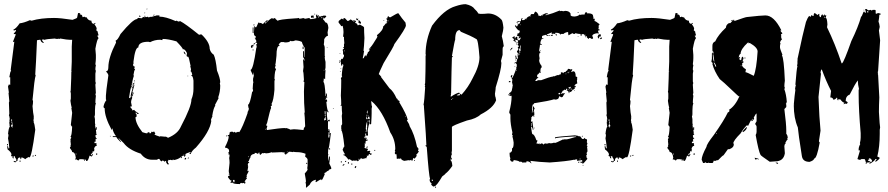

<svg xmlns="http://www.w3.org/2000/svg" viewBox="-20 -773 4280 925"><path d="M356 -710H362.3Q366.7 -709.5 366.7 -705.6Q364.3 -705.6 364.3 -703.6Q377.4 -703.6 377.4 -690.4Q382.3 -690.4 385.7 -692.9L394.5 -688.5Q394.5 -690.4 396.5 -690.4Q404.8 -673.3 420.4 -673.3Q420.4 -658.2 433.1 -658.2Q433.6 -662.6 437.5 -662.6H439.5V-658.2H435.1V-656.2Q445.8 -640.6 445.8 -636.7L443.8 -626Q447.3 -626 452.6 -617.7H450.2Q454.6 -606.9 454.6 -602.5Q450.2 -600.6 448.2 -600.6Q454.6 -592.3 454.6 -587.4Q448.2 -587.4 439.5 -538.1L441.9 -508.3V-493.2Q441.9 -481.4 439.5 -463.4L441.9 -459Q439.5 -447.3 439.5 -439.5Q439.5 -433.1 441.9 -433.1L439.5 -418V-381.8Q439.5 -377 441.9 -373Q439.5 -369.1 439.5 -364.3Q439.5 -360.8 441.9 -324.2L439.5 -319.8Q439.5 -318.8 441.9 -311Q439.5 -289.6 439.5 -278.8L441.9 -274.4Q437.5 -265.1 437.5 -240.2V-223.1Q437.5 -215.8 435.1 -212.4L437.5 -199.2V-180.2L439.5 -169.4H437.5Q439.5 -166.5 439.5 -154.3H441.9V-160.6H445.8V-147.9H441.9L443.8 -132.8Q441.9 -132.8 441.9 -130.9Q445.8 -129.9 445.8 -126.5V-124Q442.4 -124 439.5 -120.1Q440.9 -106.9 445.8 -106.9V-102.5L441.9 -105Q441.9 -102.5 439.5 -98.6Q441.9 -94.2 441.9 -91.8Q437.5 -89.8 435.1 -89.8V-83.5H443.8L445.8 -79.1H443.8L445.8 -74.7V-70.3Q436.5 -70.3 433.1 -55.7L435.1 -51.3Q433.1 -47.4 433.1 -42.5L428.7 -44.9H426.8Q426.8 -31.7 418 -31.7V-25.4H422.4V-29.8H428.7Q423.3 -19 420.4 -19L411.6 -23.4Q404.3 2.4 398.9 2.4H394.5V-3.9H390.1Q390.1 2.4 385.7 2.4V0.5L388.2 -3.9L377.4 -5.9H364.3Q361.3 -5.9 357.9 0.5Q349.1 -2.9 349.1 -5.9L345.2 -3.9H342.8Q342.8 -8.8 345.2 -12.7Q342.3 -40.5 327.6 -40.5Q327.6 -47.4 316.9 -59.6V-62Q317.9 -66.4 321.3 -66.4Q321.3 -68.4 319.3 -68.4L321.3 -77.1L319.3 -96.2H321.3L319.3 -100.6V-102.5L323.7 -109.4L319.3 -115.7Q325.7 -115.7 327.6 -163.1Q324.7 -163.1 321.3 -171.4L327.6 -229.5Q323.7 -250 323.7 -252.9H325.7Q322.3 -264.6 319.3 -287.6L321.3 -298.3V-321.8Q321.3 -326.7 319.3 -330.6Q321.3 -334.5 321.3 -351.6Q323.7 -402.3 323.7 -426.8H325.7Q325.7 -428.7 323.7 -428.7Q325.7 -460.9 325.7 -476.1V-548.8Q325.7 -559.6 327.6 -581.1H319.3Q304.2 -581.1 270 -587.4L266.1 -585.4H263.7Q261.7 -585.4 261.7 -587.4L257.3 -585.4H255.4Q248 -585.4 244.6 -587.4Q202.6 -585 194.8 -581.1Q190.9 -583 186 -583L182.1 -581.1Q182.1 -577.6 190.4 -568.4V-565.9H188.5Q175.3 -571.3 175.3 -581.1H168.9L158.2 -579.1Q153.3 -460.4 149.9 -416V-414.1L151.9 -409.7Q146 -393.6 136.7 -292Q139.2 -287.6 139.2 -285.2Q139.2 -273.4 136.7 -261.7Q139.2 -227.1 143.1 -210H141.1L143.1 -206.1Q143.1 -204.1 141.1 -192.9Q143.1 -189 143.1 -186.5H141.1Q147 -175.8 149.9 -147.9Q132.3 -14.6 121.6 -14.6L117.7 -16.6Q102.5 -8.8 102.5 -5.9Q90.3 -14.6 83 -14.6Q83 -5.9 78.6 -5.9Q78.6 -10.7 76.7 -14.6Q64 -14.6 64 2.4H61.5Q57.1 2.4 57.1 -2Q57.1 -3.9 59.6 -3.9Q50.8 -15.6 50.8 -21H46.4Q46.4 -16.6 44.4 -16.6L46.4 -12.7V-10.3H44.4Q40 -10.3 40 -14.6L42.5 -19Q33.7 -19 33.7 -23.4V-25.4Q33.7 -27.3 35.6 -27.3Q35.6 -39.1 16.6 -53.2L14.2 -68.4H18.6L21 -57.6L24.9 -59.6Q22.5 -87.9 18.6 -106.9Q21 -118.7 21 -124Q21 -126.5 18.6 -126.5Q21.5 -156.7 27.3 -163.1L24.9 -173.8H27.3L24.9 -177.7V-186.5Q24.9 -188.5 27.3 -188.5Q24.9 -192.9 24.9 -195.3Q24.9 -197.3 27.3 -197.3Q24.9 -216.8 22.9 -216.8Q24.9 -224.1 24.9 -225.1Q22.9 -266.6 22.9 -278.8Q22.9 -281.2 24.9 -285.2L21 -326.2H22.9Q18.6 -351.6 18.6 -356L22.9 -366.7L27.3 -364.3H29.3V-400.9H24.9Q29.3 -431.2 33.7 -431.2Q31.7 -435.1 31.7 -437.5L48.8 -570.3V-572.3L44.4 -570.3Q44.4 -572.3 42.5 -572.3L55.2 -604.5V-608.9H46.4V-611.3L57.1 -624V-628.4L46.4 -626L44.4 -630.4Q57.1 -634.8 74.7 -660.6Q94.2 -662.6 124 -675.8L132.3 -673.3Q176.8 -686.5 240.2 -686.5Q271 -686.5 327.6 -677.7H330.1Q351.6 -685.1 351.6 -688.5ZM33.7 -197.3V-190.9H38.1V-197.3ZM35.6 -188.5V-182.1Q38.1 -178.7 38.1 -173.8Q33.7 -172.9 33.7 -169.4V-163.1Q38.1 -163.1 38.1 -158.7H40V-163.1Q38.1 -163.1 38.1 -165H42.5Q40 -168 38.1 -188.5ZM14.2 -79.1H18.6V-72.8H14.2ZM345.2 -34.2V-27.3H347.2V-34.2ZM445.8 -34.2H448.2V-27.3H445.8Q441.9 -27.3 441.9 -31.7ZM151.9 -27.3 153.8 -23.4 149.9 -21 147.5 -25.4ZM136.7 -23.4H143.1Q143.1 -19 139.2 -19H136.7ZM74.7 0.5H78.6V6.8H74.7ZM46.4 2.4H48.8Q52.7 4.9 55.2 4.9Q55.2 2.4 57.1 2.4L59.6 6.8Q55.2 8.8 53.2 8.8Q48.8 6.8 46.4 6.8Z M689.5 -731.9V-728H685.5Q686 -731.9 689.5 -731.9ZM675.8 -712.4H679.7Q679.7 -708.5 675.8 -708.5ZM722.7 -702.6H724.6Q724.6 -699.7 718.8 -696.8V-698.7Q719.2 -702.6 722.7 -702.6ZM654.3 -698.7 656.2 -694.8V-690.9Q652.3 -692.9 650.4 -692.9V-694.8Q650.9 -698.7 654.3 -698.7ZM732.4 -698.7H748V-692.9Q777.8 -692.9 826.2 -671.4L830.1 -673.3H832L837.9 -669.4H839.8Q844.2 -669.4 847.7 -671.4Q873 -658.7 939.5 -605L943.4 -606.9H951.2Q990.2 -569.3 990.2 -538.6Q993.7 -520 1009.8 -509.3Q1019.5 -488.8 1025.4 -433.1Q1041 -395.5 1041 -376.5L1039.1 -372.6L1041 -360.8Q1041 -330.1 1031.2 -304.2L1033.2 -300.3L1015.6 -267.1L1017.6 -263.2Q1009.3 -257.3 1002 -212.4Q1003.9 -212.4 1003.9 -210.4Q1001 -210.4 996.1 -194.8L998 -190.9Q992.2 -139.6 923.8 -62Q903.8 -46.9 898.4 -30.8H896.5Q892.6 -30.8 892.6 -34.7Q896.5 -36.6 898.4 -36.6L896.5 -40.5Q876.5 -34.7 871.1 -28.8Q875 -28.8 875 -26.9Q871.1 -18.1 867.2 -17.1V-22.9H861.3Q856.4 -19 853.5 -19L857.4 -13.2L853.5 -11.2H851.6L853.5 -15.1H849.6Q838.4 -5.4 816.4 -1.5Q816.4 -5.4 812.5 -5.4V-1.5H808.6Q804.2 -1.5 800.8 -3.4Q797.4 -1.5 793 -1.5Q793 -3.4 791 -3.4Q789.1 5.4 789.1 12.2Q793 12.7 793 16.1Q793 20 789.1 20Q779.3 12.2 779.3 2.4H777.3Q772.5 6.3 771.5 6.3Q771.5 3.4 765.6 0.5H763.7Q759.8 1 759.8 4.4Q753.4 4.4 748 -7.3H742.2L736.3 -3.4H712.9Q679.2 -3.4 658.2 -32.7Q600.1 -51.3 576.2 -83.5Q575.2 -83.5 552.7 -106.9H550.8L562.5 -91.3V-89.4H560.5Q541 -108.4 541 -112.8H523.4V-116.7H539.1Q525.9 -133.8 521.5 -153.8H519.5V-147.9H517.6Q484.4 -209 484.4 -249.5V-251.5Q481 -251.5 478.5 -257.3Q481 -275.9 492.2 -290.5L490.2 -294.4V-312Q490.2 -327.6 502 -409.7Q502 -417 490.2 -429.2Q502 -429.2 502 -448.7Q502 -495.1 539.1 -567.9L537.1 -577.6Q546.4 -579.1 560.5 -608.9Q620.6 -681.2 640.6 -681.2Q640.6 -684.1 646.5 -687Q657.2 -685.1 664.1 -685.1Q664.1 -688 669.9 -690.9H673.8L677.7 -689V-690.9Q675.8 -694.8 675.8 -696.8H679.7V-690.9H687.5Q689.5 -690.9 689.5 -692.9Q695.3 -690.9 695.3 -689Q703.1 -690.4 703.1 -692.9Q705.1 -692.9 705.1 -690.9Q717.8 -692.9 726.6 -696.8H732.4ZM763.7 -585.4Q763.7 -583.5 761.7 -579.6L752 -581.5Q725.1 -581.5 703.1 -569.8Q696.3 -571.8 695.3 -571.8Q646.5 -571.8 646.5 -544.4Q631.3 -544.4 623 -476.1V-464.4H621.1V-462.4Q621.1 -452.6 628.9 -452.6V-450.7L627 -440.9Q630.9 -440.4 630.9 -437Q626.5 -437 623 -411.6L625 -407.7Q621.1 -397.9 617.2 -378.4V-372.6H615.2V-368.7L617.2 -364.7H613.3V-358.9L617.2 -360.8H619.1V-356.9Q611.3 -356.9 611.3 -351.1Q607.4 -342.3 601.6 -302.2L605.5 -300.3H607.4Q607.4 -307.1 617.2 -310.1V-308.1Q617.2 -306.2 615.2 -306.2L617.2 -302.2Q611.3 -289.1 611.3 -280.8Q615.2 -263.2 615.2 -261.2Q611.8 -259.3 607.4 -259.3V-257.3L617.2 -245.6Q615.2 -241.7 615.2 -239.7L621.1 -243.7L625 -241.7Q625 -243.7 627 -243.7Q627 -239.7 648.4 -226.1V-224.1H642.6Q638.7 -224.1 638.7 -230H632.8V-228Q638.7 -221.7 638.7 -218.3Q636.7 -214.4 636.7 -212.4Q638.7 -212.4 638.7 -210.4Q634.8 -208.5 632.8 -208.5Q632.8 -177.7 666 -136.2Q682.6 -130.4 689.5 -130.4Q689.5 -136.2 699.2 -136.2Q701.2 -132.3 701.2 -130.4Q709 -130.4 709 -138.2H710.9Q712.9 -138.2 712.9 -136.2L716.8 -138.2H724.6Q724.6 -134.8 728.5 -128.4Q724.6 -127.9 724.6 -124.5Q731 -120.6 750 -114.7Q752 -114.7 752 -116.7L771.5 -114.7H779.3Q789.1 -110.4 789.1 -108.9Q836.9 -128.4 851.6 -163.6Q902.3 -259.3 902.3 -294.4Q912.1 -317.4 912.1 -345.2V-384.3Q909.7 -407.7 902.3 -407.7V-411.6H906.2Q903.3 -429.2 898.4 -429.2L900.4 -439Q900.4 -440.9 896.5 -454.6H898.4Q889.6 -499.5 886.7 -499.5Q878.9 -499.5 878.9 -505.4L880.9 -517.1Q872.6 -534.2 863.3 -536.6Q863.3 -534.7 861.3 -534.7Q861.3 -541.5 830.1 -573.7Q789.1 -585.4 763.7 -585.4ZM865.2 -524.9Q870.1 -523.9 875 -511.2H873Q865.2 -514.6 865.2 -524.9ZM882.8 -407.7H886.7V-405.8H882.8ZM627 -386.2Q630.9 -385.7 630.9 -382.3L627 -380.4ZM627 -374.5H628.9Q628.9 -370.6 625 -370.6L627 -360.8L617.2 -327.6H623V-321.8Q623 -317.9 619.1 -317.9V-319.8L621.1 -323.7H617.2V-319.8L621.1 -314Q621.1 -310.1 617.2 -310.1V-314H615.2Q615.2 -308.1 609.4 -308.1V-310.1Q609.4 -317.4 619.1 -349.1L615.2 -347.2L613.3 -351.1Q623 -351.1 623 -362.8V-368.7L619.1 -366.7H617.2Q617.2 -369.6 627 -374.5ZM509.8 -118.7H511.7V-114.7H509.8ZM865.2 -28.8V-24.9H867.2V-28.8ZM888.7 -15.1V-9.3H884.8V-11.2Q885.3 -15.1 888.7 -15.1ZM875 -13.2 877 -9.3Q877 -6.3 871.1 -3.4L869.1 -7.3Q869.1 -10.3 875 -13.2ZM783.2 4.4V6.3H787.1V4.4Z M1442.4 -536.6H1438V-548.3H1442.4ZM1532.2 -684.6V-690.4H1528.3Q1528.3 -684.6 1532.2 -684.6ZM1442.4 -146.5Q1442.4 -155.8 1450.2 -164.1Q1448.2 -218.8 1446.3 -228.5L1448.2 -232.4Q1444.3 -271 1444.3 -332.5Q1444.3 -342.3 1446.3 -377.4L1442.4 -379.4L1444.3 -389.2Q1442.4 -427.2 1439.9 -430.2L1442.4 -450.2L1439.9 -486.3H1444.3V-480.5H1446.3V-488.3L1439.9 -498.5V-526.4H1444.3V-498.5H1446.3L1448.2 -542.5Q1436.5 -558.6 1434.1 -572.3Q1432.1 -572.3 1432.1 -570.3Q1432.1 -575.2 1404.3 -578.6Q1404.3 -578.1 1392.1 -574.7H1382.3L1377.9 -576.7Q1377.9 -568.4 1350.1 -568.4V-570.3H1334Q1325.7 -565.4 1322.3 -556.6H1326.2V-552.2Q1312 -552.2 1312 -504.4Q1308.1 -462.4 1306.2 -462.4Q1308.1 -458.5 1308.1 -456.5Q1306.2 -450.2 1304.2 -450.2L1310.1 -436.5Q1304.2 -436.5 1302.2 -395.5Q1302.2 -391.6 1304.2 -391.6L1302.2 -381.3V-340.3Q1297.9 -288.6 1288.1 -272.5Q1290 -268.6 1290 -264.2Q1287.1 -264.2 1284.2 -260.3Q1286.1 -256.3 1286.1 -252.4Q1282.2 -248 1266.1 -178.2Q1264.2 -178.2 1262.2 -168.5Q1266.1 -166.5 1268.1 -166.5L1264.2 -152.3Q1266.1 -148.4 1266.1 -146.5Q1328.6 -156.2 1354 -156.2Q1356 -156.2 1356 -154.3L1359.9 -156.2Q1377.9 -150.4 1377.9 -148.4L1396 -150.4Q1405.8 -150.4 1442.4 -146.5ZM1197.3 -548.3V-552.2H1194.8V-548.3ZM1542 -432.6V-436.5H1540V-432.6ZM1548.3 -292.5V-296.4H1546.4V-292.5ZM1548.3 -224.1V-234.4Q1548.3 -238.3 1544.4 -238.3V-224.1ZM1548.3 -212.4V-222.2Q1544.4 -221.7 1544.4 -218.3Q1546.4 -214.4 1546.4 -212.4ZM1542 -192.4 1550.3 -196.3Q1548.3 -204.1 1548.3 -210.4H1546.4Q1546.4 -205.1 1542 -200.2ZM1260.3 -148.4V-152.3H1258.3V-148.4ZM1564 -142.1V-146.5H1562V-142.1ZM1566.4 -110.4Q1566.4 -116.2 1568.4 -124H1564V-136.2H1562V-110.4ZM1366.2 -40V-42H1362.3V-40ZM1178.2 -16.1V-20H1175.8V-16.1ZM1107.9 106 1109.9 102.1V93.8H1102.1Q1103.5 106 1107.9 106ZM1178.2 53.7 1177.7 53.2 1179.7 49.3ZM1492.2 -686.5 1488.3 -688.5Q1484.4 -688.5 1480 -686.5Q1478 -689 1478 -696.8L1490.2 -698.7ZM1205.1 -650.4H1201.2Q1201.2 -656.7 1205.1 -656.7ZM1201.2 -614.3H1197.3V-640.6H1201.2ZM1205.1 -558.6H1201.2Q1201.2 -563.5 1207 -566.4L1209 -562.5Q1205.1 -562.5 1205.1 -558.6ZM1192.9 -542.5Q1189 -542.5 1189 -546.4V-550.3Q1189 -553.7 1194.8 -556.6H1201.2Q1201.2 -545.9 1192.9 -542.5ZM1558.1 -542.5H1554.2V-544.4H1558.1ZM1201.2 -530.3H1197.3V-534.7H1201.2ZM1588.4 -250.5H1584V-252.4H1588.4ZM1071.8 -116.2H1069.8V-120.1H1076.2Q1076.2 -116.2 1071.8 -116.2ZM1570.3 -52.2H1566.4V-60.1Q1570.3 -59.6 1570.3 -56.2ZM1460 16.6Q1454.1 16.6 1454.1 12.7L1458 10.7L1460 14.6ZM1498 -702.6Q1494.1 -702.6 1494.1 -706.5H1498ZM1456.1 130.9H1454.1V116.7L1452.1 105L1454.1 101.1Q1454.1 95.2 1448.2 63Q1461.9 48.3 1461.9 43Q1461.9 38.6 1460 38.6L1461.9 24.9V-3.4Q1461.9 -10.3 1450.2 -18.1L1452.1 -32.2Q1432.1 -40 1412.1 -40Q1397.5 -40 1394 -42Q1392.1 -42 1392.1 -40Q1382.3 -42 1372.1 -42Q1363.8 -32.2 1359.9 -32.2Q1359.9 -28.3 1356 -28.3L1350.1 -32.2L1352.1 -36.1V-38.1L1335.9 -40Q1299.3 -38.1 1290 -38.1V-40Q1275.4 -34.2 1262.2 -34.2L1253.9 -36.1L1250 -34.2L1246.1 -36.1Q1243.2 -36.1 1233.9 -26.4L1228 -34.2H1231.9V-38.1L1228 -36.1Q1228 -38.1 1226.1 -38.1Q1226.1 -32.2 1220.2 -32.2L1213.9 -36.1H1206.1L1208 -32.2Q1186 -29.8 1186 -12.2Q1183.1 -12.2 1178.2 3.9H1175.8V7.8H1180.2V11.7Q1173.8 11.7 1173.8 22Q1175.8 25.9 1175.8 27.8H1173.8Q1173.8 29.8 1175.8 29.8Q1171.9 49.3 1171.9 51.8Q1174.8 49.8 1178.2 49.8L1176.3 52.2L1177.7 53.2L1168 71.8Q1169.9 75.7 1169.9 77.6Q1166 78.1 1166 82Q1169.9 82.5 1169.9 85.9L1160.2 97.7Q1162.1 97.7 1162.1 99.6Q1158.2 100.6 1158.2 104H1162.1V107.9Q1162.1 111.8 1156.2 111.8V107.9L1146 109.9Q1144 109.9 1144 107.9Q1136.2 108.9 1136.2 113.8Q1101.1 113.8 1100.1 106L1096.2 107.9Q1089.8 107.9 1089.8 104Q1092.8 104 1096.2 97.7Q1088.9 97.7 1078.1 80.1Q1078.1 73.7 1085.9 73.7V67.9H1082V64H1085.9Q1082 61 1082 50.8Q1085.9 15.6 1085.9 11.7Q1085.9 0 1084 -12.2Q1085.9 -15.6 1085.9 -28.3Q1080.1 -28.3 1080.1 -30.3L1082 -34.2Q1080.1 -38.1 1080.1 -40Q1084 -40 1084 -44.4Q1084 -59.6 1064 -62V-64.5Q1082 -99.1 1082 -116.2Q1078.1 -116.2 1078.1 -122.1Q1085.9 -122.1 1085.9 -128.4V-134.3L1091.8 -138.2H1101.1L1106.9 -134.3Q1107.4 -138.2 1110.8 -138.2Q1111.3 -134.3 1114.7 -134.3Q1118.7 -134.3 1127 -138.2Q1130.9 -136.2 1132.8 -136.2Q1148.4 -158.7 1172.9 -228.5V-234.4Q1175.3 -234.4 1179.2 -248.5Q1176.8 -251.5 1174.8 -268.6Q1183.6 -268.6 1194.8 -330.6Q1199.2 -330.6 1199.2 -340.3L1197.3 -344.2Q1198.7 -377.4 1201.2 -377.4L1199.2 -381.3V-393.6Q1199.2 -395.5 1203.1 -409.2V-426.3L1199.2 -409.2Q1187 -434.6 1187 -436.5Q1199.7 -436.5 1214.8 -542.5Q1216.8 -542.5 1216.8 -554.7H1212.9Q1212.9 -558.1 1219.2 -562.5Q1216.8 -566.4 1216.8 -568.4Q1211.9 -564.5 1209 -564.5L1214.8 -572.3V-576.7L1207 -590.3L1210.9 -592.3V-588.4H1212.9V-590.3Q1210.9 -594.7 1210.9 -596.7Q1212.9 -596.7 1212.9 -598.6Q1203.1 -598.6 1203.1 -614.3L1205.1 -640.6Q1203.1 -644.5 1203.1 -646.5H1205.1L1212.9 -640.6Q1214.8 -640.6 1225.1 -664.6Q1231 -664.6 1231 -660.6L1234.9 -662.6H1236.8L1247.1 -656.7Q1247.1 -659.2 1267.1 -676.8H1269V-674.3Q1263.7 -664.6 1256.8 -664.6V-658.7Q1280.3 -681.2 1287.1 -684.6H1293Q1294.9 -684.6 1294.9 -682.6L1305.2 -686.5Q1305.2 -681.6 1318.8 -672.4Q1318.8 -679.2 1402.3 -684.6Q1411.1 -684.6 1419.9 -686.5L1422.4 -682.6Q1439.9 -684.6 1439.9 -686.5L1450.2 -682.6L1470.2 -686.5Q1470.2 -685.1 1476.1 -680.7Q1498.5 -682.6 1504.4 -686.5L1502 -696.8Q1504.4 -700.7 1504.4 -702.6H1508.3Q1508.3 -694.3 1514.2 -694.3L1512.2 -698.7L1516.1 -700.7V-694.3L1512.2 -688.5H1516.1Q1516.1 -694.3 1520 -694.3L1524.4 -692.4Q1524.9 -696.8 1528.3 -696.8V-694.3L1542 -698.7V-696.8L1546.4 -698.7Q1547.4 -698.7 1552.2 -694.3Q1552.2 -691.4 1544.4 -686.5V-684.6H1540V-688.5L1536.1 -686.5L1538.1 -682.6L1536.1 -678.7Q1539.6 -678.7 1548.3 -664.6Q1560.1 -664.6 1562 -638.7L1558.1 -616.7L1560.1 -600.6Q1551.3 -600.6 1542 -584.5Q1542 -569.3 1540 -558.6Q1544.4 -550.8 1544.4 -542.5V-504.4Q1544.4 -502.4 1546.4 -502.4L1544.4 -498.5Q1544.4 -488.3 1548.3 -474.6V-448.2L1546.4 -436.5Q1546.4 -434.6 1548.3 -434.6Q1546.4 -413.1 1546.4 -391.6Q1541 -395.5 1540 -395.5Q1540 -388.2 1538.1 -377.4Q1544.9 -377.4 1548.3 -310.5H1550.3V-322.3H1554.2Q1556.2 -304.7 1556.2 -300.3H1552.2V-308.6H1550.3V-294.4Q1556.2 -294.4 1556.2 -284.2L1552.2 -282.2Q1556.2 -234.4 1564 -234.4V-232.4H1560.1Q1556.2 -232.4 1556.2 -238.3H1554.2Q1554.2 -214.4 1558.1 -190.4H1560.1Q1560.1 -196.3 1568.4 -196.3V-188.5H1566.4L1562 -190.4Q1560.1 -186.5 1560.1 -184.1V-150.4L1564 -148.4Q1564 -150.4 1566.4 -150.4L1568.4 -136.2Q1568.4 -134.3 1566.4 -134.3L1568.4 -130.4L1566.4 -126.5H1570.3V-132.3H1574.2Q1564.9 -50.3 1560.1 -50.3Q1561 -50.3 1561 -46.4Q1561 -41.5 1560.1 -33.2Q1560.1 -31.2 1562 -31.2L1560.1 -21Q1560.1 -15.1 1564 1H1566.4Q1566.4 -9.3 1564 -19H1568.4L1570.3 -5.4Q1566.4 7.8 1566.4 14.6Q1576.2 33.2 1576.2 38.6Q1576.2 41 1571.8 42.5L1568.4 41Q1568.4 47.4 1554.2 52.7Q1554.2 56.6 1542 61L1544.4 64.9V66.9Q1534.7 90.8 1530.3 94.7H1528.3V90.8Q1520.5 92.3 1502 105L1500 101.1Q1502 97.2 1502 92.8Q1479.5 97.2 1472.2 116.7Z M1899.4 -709Q1915.5 -685.1 1933.6 -664.1L1935.5 -650.4Q1935.5 -636.7 1879.9 -560.5Q1879.9 -553.2 1828.1 -468.8Q1806.6 -423.8 1804.7 -416Q1806.6 -416 1817.4 -402.3H1815.4L1856.4 -347.7Q1875 -334 1890.6 -298.8Q1893.6 -298.8 1897 -293Q1895 -293 1895 -291Q1898.4 -291 1905.8 -285.2L1903.3 -281.2Q1940.4 -219.2 1944.3 -195.3L1939.9 -193.4Q1953.1 -173.3 1953.1 -166Q1976.6 -126.5 1989.3 -64.5Q1991.7 -64.5 1996.1 -56.6V-54.7L1993.7 -44.9H1998V-43Q1989.3 -29.3 1985.4 -29.3L1987.3 -25.4Q1987.3 -16.1 1974.6 -7.8Q1974.6 -11.7 1970.2 -11.7Q1968.8 2 1963.9 2Q1961.4 -2 1961.4 -3.9Q1957.5 0 1948.7 0V-2Q1944.8 0 1927.2 2Q1912.1 -2.9 1912.1 -9.8L1901.4 -7.8V-9.8L1897 -7.8H1895Q1890.6 -7.8 1890.6 -11.7V-13.7Q1890.6 -15.6 1892.6 -15.6L1890.6 -19.5V-29.3Q1881.8 -29.3 1881.8 -33.2H1884.3L1881.8 -37.1Q1884.3 -41 1884.3 -43Q1884.3 -44.9 1881.8 -44.9L1884.3 -54.7Q1884.3 -99.1 1860.4 -134.8Q1822.3 -241.7 1770.5 -285.2H1768.1Q1770.5 -259.8 1772.5 -259.8L1770.5 -250V-228.5Q1770.5 -211.9 1768.1 -175.8L1763.7 -173.8H1761.7V-193.4Q1757.3 -191.4 1755.4 -191.4V-187.5H1759.8V-177.7Q1755.9 -173.3 1751 -142.6L1752.9 -132.8H1751L1752.9 -128.9V-119.1H1749V-123H1746.6V-119.1H1742.2L1744.6 -128.9H1738.3L1740.2 -125V-115.2Q1733.9 -115.2 1733.9 -109.4V-107.4H1735.8V-111.3H1740.2V-105.5H1742.2V-109.4H1746.6L1744.6 -99.6V-97.7L1751 -101.6V-95.7Q1740.2 -95.7 1740.2 -85.9H1742.2V-82Q1735.8 -82 1735.8 -80.1Q1738.3 -76.2 1738.3 -74.2H1735.8L1738.3 -70.3L1735.8 -60.5Q1742.2 -60.5 1742.2 -56.6L1746.6 -58.6Q1750 -58.6 1752.9 -52.7L1749 -46.9V-44.9H1751L1761.7 -46.9L1763.7 -43V-41H1759.8Q1763.7 -36.1 1763.7 -33.2L1768.1 -35.2L1770.5 -31.2Q1770.5 -27.3 1766.1 -27.3H1761.7V-31.2H1757.3Q1757.3 -26.4 1752.9 -21.5L1749 -23.4H1746.6L1749 -19.5L1744.6 -13.7Q1746.6 -13.7 1746.6 -11.7L1742.2 -9.8V-11.7Q1734.4 -7.8 1725.1 -7.8Q1719.7 -11.7 1718.8 -11.7Q1715.3 -3.9 1712.4 -3.9H1710V-7.8H1708V2Q1703.6 3.9 1701.7 3.9Q1701.7 0 1697.3 0Q1695.3 0 1695.3 2L1690.9 0Q1688.5 0 1688.5 2L1684.6 0Q1680.2 2 1677.7 2Q1675.8 2 1665 -5.9H1663.1L1658.7 -3.9Q1643.1 -25.4 1634.8 -25.4V-29.3H1641.6V-31.2Q1637.2 -36.1 1630.9 -50.8V-52.7L1637.2 -66.4H1639.2Q1630.9 -144.5 1624 -144.5Q1624 -146.5 1626.5 -146.5L1624 -150.4V-168Q1628.4 -172.9 1628.4 -175.8Q1628.4 -193.4 1626.5 -214.8Q1626.5 -216.3 1628.4 -226.6Q1626.5 -241.7 1626.5 -259.8V-263.7H1620.1L1624 -269.5Q1624 -290 1622.1 -312.5Q1624 -353 1624 -388.7Q1624 -390.6 1622.1 -394.5Q1626.5 -404.3 1628.4 -404.3Q1628.4 -406.2 1626.5 -410.2Q1629.9 -455.1 1634.8 -455.1Q1632.8 -458.5 1632.8 -464.8Q1628.4 -464.8 1628.4 -457H1624L1622.1 -470.7V-476.6Q1615.7 -476.6 1615.7 -480.5V-482.4H1620.1V-478.5H1622.1L1624 -490.2L1628.4 -488.3Q1631.3 -488.3 1637.2 -502V-509.8H1632.8V-523.4Q1632.8 -527.8 1630.9 -531.2Q1630.9 -537.1 1637.2 -537.1V-541H1632.8V-544.9H1637.2V-562.5H1639.2L1637.2 -585.9V-595.7H1632.8L1634.8 -615.2V-621.1Q1634.8 -633.8 1630.9 -648.4H1628.4L1624 -646.5Q1624 -649.4 1611.3 -664.1V-669.9Q1611.3 -672.9 1626.5 -683.6L1632.8 -679.7H1634.8V-685.5H1641.6L1654.3 -671.9Q1661.1 -671.9 1669.4 -679.7L1686.5 -668V-671.9H1682.1V-675.8Q1695.3 -673.8 1695.3 -669.9L1690.9 -664.1V-662.1Q1700.2 -662.1 1703.6 -650.4Q1710.9 -654.3 1714.4 -654.3Q1733.9 -644.5 1733.9 -640.6Q1733.9 -618.7 1735.8 -589.8Q1733.9 -546.9 1731.4 -529.3Q1731.4 -527.3 1733.9 -527.3Q1731.4 -508.8 1727.5 -492.2H1731.4Q1738.3 -503.9 1738.3 -505.9H1742.2V-502H1744.6Q1744.6 -505.4 1752.9 -519.5Q1751 -519.5 1751 -521.5Q1756.8 -521.5 1761.7 -533.2V-535.2L1757.3 -533.2V-537.1Q1770 -548.3 1785.2 -574.2Q1798.3 -593.3 1798.3 -597.7Q1795.9 -601.6 1795.9 -603.5Q1826.2 -627 1826.2 -646.5Q1829.1 -646.5 1838.9 -660.2Q1845.7 -660.2 1845.7 -664.1L1841.3 -666L1845.7 -673.8Q1841.3 -681.6 1841.3 -685.5L1845.7 -683.6Q1846.7 -695.3 1852.1 -695.3Q1852.1 -690.4 1860.4 -689.5Q1893.1 -709 1897 -709ZM1695.3 -683.6H1699.2L1703.6 -681.6Q1703.6 -683.6 1706.1 -683.6V-681.6Q1703.6 -677.7 1703.6 -675.8H1699.2Q1699.2 -679.7 1695.3 -679.7ZM1710 -675.8 1718.8 -666V-662.1Q1718.8 -658.2 1714.4 -658.2Q1714.4 -660.2 1706.1 -664.1L1708 -668Q1706.1 -671.9 1706.1 -673.8ZM1828.1 -675.8H1830.6V-671.9H1828.1ZM1847.7 -673.8V-669.9Q1852.1 -669.9 1852.1 -673.8ZM1761.7 -541V-537.1H1763.7V-541ZM1637.2 -531.2V-525.4H1639.2V-531.2ZM1615.7 -515.6H1620.1V-513.7H1615.7ZM1617.7 -476.6V-470.7Q1613.3 -470.7 1613.3 -474.6ZM1620.1 -445.3H1624V-443.4H1620.1ZM1617.7 -429.7H1622.1V-427.7H1617.7ZM1749 -240.2Q1749 -235.8 1746.6 -232.4Q1749 -228.5 1749 -226.6H1751V-240.2ZM1746.6 -220.7V-212.9H1749V-220.7ZM1755.4 -216.8V-212.9H1757.3V-216.8ZM1933.6 -212.9V-209H1935.5V-212.9ZM1744.6 -210.9V-199.2H1751V-201.2Q1746.6 -206.1 1746.6 -210.9ZM1752.9 -207V-203.1Q1753.9 -199.2 1757.3 -199.2H1761.7Q1759.8 -202.1 1759.8 -210.9H1757.3Q1752.9 -210.4 1752.9 -207ZM1749 -191.4V-187.5H1751V-191.4ZM1746.6 -183.6Q1742.2 -167.5 1742.2 -152.3Q1742.2 -150.4 1744.6 -146.5Q1742.2 -142.6 1742.2 -140.6V-136.7H1744.6L1749 -156.2H1746.6L1749 -160.2V-183.6ZM1751 -68.4V-64.5Q1751 -60.5 1746.6 -60.5L1744.6 -64.5ZM1783.2 -50.8H1787.6V-46.9H1783.2ZM1974.6 -2H1978.5V2H1974.6ZM1645.5 2H1647.9V3.9Q1647.9 7.8 1643.6 7.8L1641.6 3.9ZM1622.1 3.9H1626.5V9.8H1622.1ZM1656.2 7.8H1660.6V15.6H1656.2ZM1671.4 15.6H1677.7V19.5H1671.4ZM1634.8 17.6H1639.2V19.5Q1639.2 22.5 1632.8 25.4H1630.9V21.5Q1634.8 21.5 1634.8 17.6ZM1690.9 27.3H1692.9L1697.3 29.3Q1693.8 37.1 1690.9 37.1L1688.5 33.2Q1690.9 29.3 1690.9 27.3Z M2223.6 -752.9Q2255.9 -746.1 2266.6 -729.5Q2278.3 -719.7 2284.2 -708L2293.9 -706.1H2301.8Q2314 -706.1 2331.1 -708Q2367.2 -708 2395.5 -678.7Q2401.9 -673.3 2405.3 -639.6Q2405.3 -628.4 2397.5 -598.6Q2403.3 -579.1 2407.2 -549.8Q2401.4 -548.8 2401.4 -534.2V-508.8Q2395.5 -483.9 2393.6 -479.5L2395.5 -469.7V-467.8Q2395.5 -439 2368.2 -352.5Q2368.2 -343.8 2364.3 -319.3Q2366.2 -315.4 2366.2 -313.5H2364.3Q2368.2 -305.2 2370.1 -290Q2356.4 -252.4 2295.9 -221.7Q2274.4 -201.2 2229.5 -192.4Q2157.7 -167.5 2157.2 -161.1V-47.9L2155.3 -36.1Q2157.2 -32.2 2157.2 -30.3Q2153.3 -23.9 2153.3 -18.6V-14.6L2157.2 -8.8V-4.9H2153.3V-8.8H2151.4V1Q2157.2 1 2159.2 26.4Q2140.6 53.2 2126 63.5Q2126 65.9 2110.4 77.1Q2083 124 2073.2 124Q2071.3 124 2067.4 126Q2057.6 118.2 2057.6 116.2V114.3L2059.6 110.4Q2049.8 105 2049.8 92.8Q2051.8 88.9 2051.8 86.9Q2046.4 76.7 2036.1 -63.5Q2033.7 -69.3 2030.3 -69.3V-73.2H2034.2Q2034.2 -94.2 2022.5 -256.8V-260.7Q2022.5 -265.1 2020.5 -268.6Q2024.4 -286.6 2028.3 -352.5L2026.4 -356.4L2028.3 -360.4Q2028.3 -364.3 2026.4 -364.3Q2026.4 -368.7 2028.3 -372.1Q2030.3 -436 2030.3 -471.7V-504.9Q2030.3 -506.8 2032.2 -506.8Q2030.3 -510.7 2030.3 -512.7Q2030.3 -580.6 2061.5 -649.4Q2119.1 -727.5 2174.8 -743.2Q2203.6 -752.9 2223.6 -752.9ZM2157.2 -502.9H2161.1V-501Q2161.1 -497.1 2157.2 -497.1Q2155.3 -445.8 2153.3 -323.2H2151.4Q2151.4 -321.3 2153.3 -321.3L2151.4 -311.5V-307.6H2153.3Q2176.3 -323.2 2192.4 -327.1Q2192.4 -322.8 2202.1 -317.4H2204.1Q2235.4 -351.6 2256.8 -395.5Q2290 -455.6 2290 -497.1Q2283.7 -585 2274.4 -585Q2250.5 -599.6 2200.2 -620.1L2194.3 -627.9Q2172.9 -627.9 2172.9 -581.1Q2170.9 -581.1 2157.2 -502.9ZM2180.7 -313.5H2192.4L2196.3 -315.4Q2194.3 -319.3 2194.3 -321.3Q2180.7 -316.9 2180.7 -313.5ZM2159.2 -297.9V-295.9H2163.1V-297.9ZM2153.3 -295.9Q2153.8 -292 2157.2 -292V-295.9ZM2059.6 92.8V94.7Q2060.1 98.6 2063.5 98.6H2065.4V92.8ZM2075.2 126H2077.1Q2081.1 126.5 2081.1 129.9L2077.1 131.8L2075.2 127.9Z M2677.2 -722.7V-718.8Q2679.2 -718.8 2683.1 -720.7Q2693.4 -718.8 2694.8 -718.8L2702.6 -720.7Q2723.6 -720.7 2730 -705.1Q2730 -703.1 2728 -703.1Q2728 -693.4 2747.6 -693.4Q2765.1 -694.8 2772.9 -703.1Q2774.9 -703.1 2774.9 -701.2L2784.7 -703.1H2796.4Q2796.4 -708.5 2802.2 -714.8Q2810.1 -712.9 2810.1 -707Q2812 -707 2812 -709Q2837.4 -709 2837.4 -695.3Q2839.4 -687.5 2839.4 -681.6H2841.3L2845.2 -683.6V-675.8L2843.3 -671.9Q2849.6 -671.9 2868.7 -656.2Q2864.7 -648.4 2862.8 -648.4L2864.7 -644.5V-642.6L2862.8 -632.8Q2866.7 -630.9 2868.7 -630.9V-627Q2860.8 -627 2860.8 -623Q2864.7 -615.2 2864.7 -611.3H2860.8Q2858.9 -611.3 2858.9 -613.3Q2833.5 -609.9 2833.5 -599.6Q2837.4 -593.3 2837.4 -587.9L2833.5 -585.9H2829.6Q2824.7 -589.8 2823.7 -589.8H2817.9V-585.9H2815.9Q2806.2 -590.8 2806.2 -599.6H2802.2L2798.3 -597.7Q2798.3 -609.4 2784.7 -609.4V-605.5L2780.8 -607.4H2778.8V-605.5H2782.7V-601.6H2776.9V-609.4H2774.9Q2765.1 -609.4 2751.5 -613.3Q2751.5 -609.4 2747.6 -609.4H2743.7L2737.8 -613.3L2720.2 -603.5H2718.3Q2718.3 -612.3 2716.3 -615.2Q2718.3 -615.2 2718.3 -617.2Q2714.4 -617.2 2714.4 -619.1Q2700.2 -615.7 2694.8 -609.4H2681.2V-605.5H2679.2Q2679.2 -615.2 2655.8 -615.2L2653.8 -611.3Q2655.8 -611.3 2655.8 -609.4H2653.8L2642.1 -611.3V-607.4H2638.2V-617.2Q2616.7 -607.4 2614.7 -607.4V-603.5H2622.6V-599.6H2616.7Q2613.8 -599.6 2610.8 -605.5Q2591.3 -601.6 2591.3 -597.7V-589.8H2597.2V-585.9H2595.2L2591.3 -587.9Q2583.5 -574.2 2583.5 -568.4V-564.5Q2583.5 -560.5 2589.4 -560.5V-556.6H2585.4L2581.5 -558.6Q2581.5 -551.3 2577.6 -531.2Q2578.6 -523.4 2583.5 -523.4V-519.5Q2577.6 -519.5 2577.6 -503.9L2579.6 -492.2L2577.6 -482.4Q2577.6 -470.2 2589.4 -455.1V-447.3Q2583.5 -447.3 2583.5 -427.7Q2585.4 -423.8 2585.4 -421.9H2581.5L2577.6 -423.8Q2577.6 -418 2567.9 -412.1V-400.4L2571.8 -402.3L2573.7 -398.4Q2564.5 -395 2560.1 -384.8H2558.1V-382.8H2565.9L2571.8 -386.7H2587.4Q2627.4 -402.3 2644 -404.3Q2644 -406.2 2646 -406.2Q2647.9 -406.2 2647.9 -404.3Q2666 -412.1 2669.4 -412.1Q2669.4 -410.2 2671.4 -410.2Q2671.4 -413.1 2683.1 -416Q2681.2 -419.9 2681.2 -421.9L2687 -425.8L2694.8 -419.9Q2694.8 -425.8 2698.7 -425.8H2704.6Q2704.6 -429.7 2714.4 -435.5Q2714.4 -441.4 2718.3 -441.4Q2728 -440.9 2728 -437.5L2731.9 -439.5H2733.9L2737.8 -437.5L2731.9 -427.7V-425.8L2741.7 -429.7Q2753.4 -429.7 2753.4 -406.2V-404.3Q2761.2 -403.3 2761.2 -398.4V-396.5Q2761.2 -394.5 2759.3 -394.5Q2759.3 -392.6 2761.2 -392.6L2759.3 -384.8L2761.2 -371.1Q2747.6 -366.2 2747.6 -357.4L2751.5 -359.4H2753.4V-355.5Q2753.4 -351.6 2747.6 -351.6L2749.5 -347.7Q2749.5 -345.2 2739.7 -339.8Q2739.7 -341.8 2737.8 -341.8Q2737.8 -331.5 2722.2 -328.1V-324.2H2720.2Q2720.2 -335.9 2710.4 -335.9L2712.4 -345.7H2710.4Q2706.5 -345.7 2706.5 -339.8H2702.6L2698.7 -341.8Q2698.7 -337.4 2690.9 -335.9Q2690.9 -333 2681.2 -320.3H2683.1Q2689.5 -324.2 2694.8 -324.2V-322.3L2698.7 -324.2H2700.7V-320.3Q2697.3 -320.3 2690.9 -306.6L2687 -304.7H2683.1Q2678.2 -308.6 2677.2 -308.6H2673.3Q2673.3 -293 2653.8 -293L2649.9 -294.9Q2627.4 -287.1 2552.2 -275.4V-269.5L2548.3 -271.5Q2545.4 -269 2542.5 -248L2544.4 -244.1L2542.5 -234.4V-230.5H2544.4Q2544.4 -235.4 2548.3 -244.1Q2546.4 -251 2546.4 -252Q2548.3 -255.4 2548.3 -259.8H2552.2Q2552.7 -252 2556.2 -252L2552.2 -242.2Q2554.2 -231.4 2554.2 -224.6V-218.8Q2554.2 -216.8 2552.2 -216.8L2554.2 -212.9V-210.9H2550.3V-216.8Q2546.4 -216.8 2538.6 -205.1Q2538.6 -203.1 2540.5 -203.1L2538.6 -193.4V-185.5Q2539.6 -185.5 2544.4 -189.5Q2544.4 -188 2550.3 -148.4H2546.4Q2546.4 -160.2 2538.6 -162.1V-160.2Q2543 -127 2544.4 -127Q2554.2 -127 2564 -97.7Q2565.9 -97.7 2569.8 -95.7L2564 -82Q2574.2 -80.1 2575.7 -80.1Q2579.6 -82 2581.5 -82L2579.6 -78.1H2581.5L2587.4 -82Q2597.2 -82 2597.2 -76.2H2599.1Q2599.1 -82 2612.8 -82V-80.1L2626.5 -84L2630.4 -82Q2634.3 -84 2636.2 -84V-82Q2648.4 -85.9 2651.9 -85.9V-84Q2658.2 -84 2692.9 -101.6V-99.6L2696.8 -101.6H2710.4Q2715.3 -101.6 2753.4 -113.3Q2753.4 -111.3 2755.4 -111.3V-115.2H2739.7Q2653.8 -110.4 2653.8 -105.5V-111.3Q2667.5 -115.2 2749.5 -121.1Q2769 -119.1 2769 -115.2L2772.9 -117.2Q2775.9 -117.2 2784.7 -103.5H2790.5Q2794.4 -103.5 2794.4 -109.4Q2801.3 -101.6 2808.1 -101.6V-91.8Q2808.1 -89.8 2806.2 -89.8Q2810.1 -83.5 2810.1 -80.1L2806.2 -72.3Q2810.1 -72.3 2810.1 -66.4L2808.1 -62.5Q2810.1 -58.6 2810.1 -56.6H2808.1L2810.1 -52.7V-43L2804.2 -33.2H2808.1V-29.3L2804.2 -23.4Q2806.2 -19.5 2806.2 -17.6H2804.2L2810.1 -7.8Q2791 15.1 2788.6 15.6Q2784.7 15.6 2784.7 9.8L2780.8 11.7H2776.9V5.9H2780.8L2784.7 7.8V-2L2761.2 2L2759.3 -2Q2761.2 -2 2761.2 -3.9Q2757.3 -5.9 2755.4 -5.9L2747.6 -2V-3.9Q2713.4 3.9 2628.4 9.8Q2578.6 7.8 2534.7 2L2540.5 13.7H2538.6Q2530.8 3.9 2517.1 3.9Q2515.1 7.8 2515.1 9.8H2501.5L2497.6 11.7Q2497.6 5.9 2485.8 5.9Q2485.8 7.8 2483.9 7.8Q2483.9 2 2454.6 -2Q2454.6 5.9 2448.7 5.9Q2439.9 5.9 2437 -5.9L2439 -9.8Q2435.1 -17.6 2435.1 -31.2V-37.1Q2441.9 -37.1 2446.8 -46.9V-58.6Q2454.6 -58.6 2454.6 -85.9Q2452.6 -102.5 2448.7 -115.2Q2450.7 -119.1 2450.7 -121.1Q2446.8 -121.1 2446.8 -125L2448.7 -134.8Q2439 -175.8 2439 -203.1V-220.7Q2433.1 -228.5 2433.1 -232.4Q2444.8 -277.3 2444.8 -308.6L2442.9 -312.5L2439 -310.5Q2432.6 -314.5 2429.2 -314.5V-318.4H2433.1L2437 -316.4L2439 -320.3H2433.1V-324.2Q2446.8 -330.6 2446.8 -343.8Q2448.7 -350.6 2448.7 -351.6V-357.4H2450.7Q2450.7 -361.3 2446.8 -377L2448.7 -390.6Q2444.8 -390.6 2444.8 -394.5Q2451.7 -397.9 2468.3 -445.3Q2466.3 -445.3 2466.3 -447.3Q2470.2 -447.3 2470.2 -462.9Q2466.3 -462.9 2466.3 -468.8H2462.4L2458.5 -466.8V-470.7Q2461.4 -470.7 2466.3 -474.6Q2466.3 -472.7 2468.3 -472.7Q2470.7 -490.7 2476.1 -494.1L2474.1 -498V-511.7Q2474.1 -513.7 2476.1 -513.7Q2470.2 -523.4 2470.2 -527.3Q2473.1 -527.3 2478 -535.2Q2476.1 -535.2 2476.1 -537.1H2478L2474.1 -544.9Q2477.1 -544.9 2480 -550.8V-552.7Q2474.1 -552.7 2474.1 -558.6L2478 -566.4Q2472.2 -566.4 2472.2 -570.3Q2476.1 -570.3 2476.1 -574.2V-576.2Q2476.1 -580.1 2460.4 -582V-578.1Q2466.3 -578.1 2466.3 -574.2V-572.3Q2456.1 -572.3 2452.6 -580.1Q2456.5 -580.1 2456.5 -584Q2451.7 -589.8 2448.7 -589.8V-593.8Q2452.1 -593.8 2458.5 -599.6L2460.4 -587.9H2462.4Q2463.4 -595.7 2468.3 -595.7H2472.2V-584L2480 -578.1Q2484.9 -579.1 2489.7 -591.8H2487.8Q2481.4 -587.9 2478 -587.9V-589.8L2481.9 -595.7V-597.7Q2476.6 -597.7 2470.2 -601.6L2474.1 -609.4Q2472.2 -609.4 2472.2 -611.3Q2483.9 -611.3 2483.9 -623V-625Q2474.6 -625 2460.4 -648.4L2466.3 -652.3V-646.5H2472.2Q2472.2 -649.4 2476.1 -654.3V-656.2H2472.2Q2472.7 -660.2 2476.1 -660.2Q2476.6 -656.2 2480 -656.2L2485.8 -664.1V-666L2483.9 -669.9L2472.2 -664.1H2468.3Q2468.3 -669.9 2483.9 -671.9Q2487.8 -669.9 2489.7 -669.9Q2489.7 -685.5 2495.6 -685.5H2497.6V-683.6L2493.7 -677.7L2497.6 -675.8H2499.5L2509.3 -677.7L2507.3 -681.6L2511.2 -683.6Q2511.7 -679.7 2515.1 -679.7Q2515.1 -688.5 2530.8 -695.3Q2534.7 -693.4 2536.6 -693.4L2534.7 -697.3Q2537.6 -705.1 2540.5 -705.1H2552.2Q2552.2 -708.5 2558.1 -716.8H2560.1Q2570.8 -713.4 2575.7 -695.3L2579.6 -697.3H2581.5L2585.4 -695.3Q2585.4 -699.2 2608.9 -709H2618.7V-705.1L2608.9 -703.1V-699.2Q2644.5 -708.5 2677.2 -722.7ZM2763.2 -714.8H2767.1V-710.9H2763.2ZM2591.3 -699.2V-697.3H2595.2V-699.2ZM2485.8 -654.3V-652.3H2489.7V-654.3ZM2655.8 -609.4H2661.6V-601.6H2657.7L2659.7 -605.5Q2655.8 -605.5 2655.8 -609.4ZM2800.3 -605.5V-601.6H2802.2V-605.5ZM2866.7 -607.4H2874.5V-597.7L2864.7 -595.7L2866.7 -591.8V-587.9H2864.7Q2861.8 -587.9 2858.9 -595.7Q2862.8 -607.4 2866.7 -607.4ZM2626.5 -603.5H2630.4V-599.6H2626.5ZM2634.3 -603.5H2644Q2644 -599.6 2640.1 -599.6H2634.3ZM2763.2 -599.6H2767.1V-597.7H2763.2ZM2800.3 -597.7Q2804.2 -597.2 2804.2 -593.8H2800.3ZM2874.5 -591.8H2880.4V-589.8Q2880.4 -585.4 2870.6 -584V-587.9Q2874.5 -587.9 2874.5 -591.8ZM2468.3 -570.3V-566.4H2464.4Q2464.8 -570.3 2468.3 -570.3ZM2466.3 -562.5H2472.2Q2472.2 -558.6 2468.3 -558.6ZM2487.8 -554.7 2485.8 -543H2489.7V-554.7ZM2446.8 -543H2448.7V-541Q2448.7 -538.1 2437 -529.3V-531.2Q2443.8 -543 2446.8 -543ZM2480 -537.1Q2481.9 -533.7 2481.9 -527.3H2487.8V-541H2485.8Q2481 -537.1 2480 -537.1ZM2581.5 -531.2H2585.4V-529.3H2581.5ZM2481.9 -525.4V-523.4Q2483.9 -519.5 2483.9 -517.6H2485.8V-525.4ZM2478 -515.6V-505.9Q2481.9 -505.9 2481.9 -509.8V-515.6ZM2466.3 -505.9 2470.2 -488.3H2464.4V-494.1L2462.4 -503.9ZM2462.4 -486.3Q2466.3 -485.8 2466.3 -482.4H2462.4ZM2458.5 -453.1H2462.4V-451.2H2458.5ZM2468.3 -437.5V-431.6H2470.2V-437.5ZM2720.2 -427.7V-423.8H2722.2V-427.7ZM2714.4 -421.9 2718.3 -419.9V-425.8Q2714.4 -425.3 2714.4 -421.9ZM2704.6 -418V-416H2708.5V-418ZM2446.8 -412.1Q2446.8 -410.2 2448.7 -410.2Q2446.3 -398.4 2442.9 -398.4L2440.9 -402.3V-406.2Q2440.9 -409.2 2446.8 -412.1ZM2435.1 -382.8H2439V-377H2431.2V-378.9Q2431.6 -382.8 2435.1 -382.8ZM2718.3 -351.6Q2718.3 -348.6 2724.1 -345.7L2730 -349.6Q2728 -353.5 2728 -355.5Q2723.1 -351.6 2718.3 -351.6ZM2730 -347.7V-345.7H2733.9V-347.7ZM2730 -343.8V-339.8Q2733.9 -339.8 2733.9 -343.8ZM2714.4 -341.8V-337.9H2716.3V-341.8ZM2718.3 -341.8V-339.8H2722.2V-341.8ZM2722.2 -335.9V-332H2724.1V-335.9ZM2745.6 -337.9H2749.5V-335.9H2745.6ZM2669.4 -320.3 2673.3 -318.4H2675.3L2679.2 -320.3Q2677.2 -324.2 2677.2 -326.2Q2669.4 -323.2 2669.4 -320.3ZM2548.3 -236.3V-232.4H2550.3V-236.3ZM2538.6 -179.7V-177.7L2540.5 -173.8Q2538.6 -170.4 2538.6 -166V-164.1H2540.5L2542.5 -173.8V-175.8Q2542.5 -179.7 2538.6 -179.7ZM2554.2 -158.2H2556.2V-154.3H2554.2ZM2786.6 -119.1 2788.6 -115.2H2782.7Q2783.2 -119.1 2786.6 -119.1ZM2771 -7.8V-5.9H2778.8V-7.8ZM2769 5.9H2771V7.8Q2771 11.7 2767.1 11.7L2765.1 7.8ZM2786.6 21.5H2790.5V25.4Q2786.6 25.4 2786.6 21.5Z M3234.4 -710H3240.7Q3245.1 -709.5 3245.1 -705.6Q3242.7 -705.6 3242.7 -703.6Q3255.9 -703.6 3255.9 -690.4Q3260.7 -690.4 3264.2 -692.9L3272.9 -688.5Q3272.9 -690.4 3274.9 -690.4Q3283.2 -673.3 3298.8 -673.3Q3298.8 -658.2 3311.5 -658.2Q3312 -662.6 3315.9 -662.6H3317.9V-658.2H3313.5V-656.2Q3324.2 -640.6 3324.2 -636.7L3322.3 -626Q3325.7 -626 3331.1 -617.7H3328.6Q3333 -606.9 3333 -602.5Q3328.6 -600.6 3326.7 -600.6Q3333 -592.3 3333 -587.4Q3326.7 -587.4 3317.9 -538.1L3320.3 -508.3V-493.2Q3320.3 -481.4 3317.9 -463.4L3320.3 -459Q3317.9 -447.3 3317.9 -439.5Q3317.9 -433.1 3320.3 -433.1L3317.9 -418V-381.8Q3317.9 -377 3320.3 -373Q3317.9 -369.1 3317.9 -364.3Q3317.9 -360.8 3320.3 -324.2L3317.9 -319.8Q3317.9 -318.8 3320.3 -311Q3317.9 -289.6 3317.9 -278.8L3320.3 -274.4Q3315.9 -265.1 3315.9 -240.2V-223.1Q3315.9 -215.8 3313.5 -212.4L3315.9 -199.2V-180.2L3317.9 -169.4H3315.9Q3317.9 -166.5 3317.9 -154.3H3320.3V-160.6H3324.2V-147.9H3320.3L3322.3 -132.8Q3320.3 -132.8 3320.3 -130.9Q3324.2 -129.9 3324.2 -126.5V-124Q3320.8 -124 3317.9 -120.1Q3319.3 -106.9 3324.2 -106.9V-102.5L3320.3 -105Q3320.3 -102.5 3317.9 -98.6Q3320.3 -94.2 3320.3 -91.8Q3315.9 -89.8 3313.5 -89.8V-83.5H3322.3L3324.2 -79.1H3322.3L3324.2 -74.7V-70.3Q3314.9 -70.3 3311.5 -55.7L3313.5 -51.3Q3311.5 -47.4 3311.5 -42.5L3307.1 -44.9H3305.2Q3305.2 -31.7 3296.4 -31.7V-25.4H3300.8V-29.8H3307.1Q3301.8 -19 3298.8 -19L3290 -23.4Q3282.7 2.4 3277.3 2.4H3272.9V-3.9H3268.6Q3268.6 2.4 3264.2 2.4V0.5L3266.6 -3.9L3255.9 -5.9H3242.7Q3239.7 -5.9 3236.3 0.5Q3227.5 -2.9 3227.5 -5.9L3223.6 -3.9H3221.2Q3221.2 -8.8 3223.6 -12.7Q3220.7 -40.5 3206.1 -40.5Q3206.1 -47.4 3195.3 -59.6V-62Q3196.3 -66.4 3199.7 -66.4Q3199.7 -68.4 3197.8 -68.4L3199.7 -77.1L3197.8 -96.2H3199.7L3197.8 -100.6V-102.5L3202.1 -109.4L3197.8 -115.7Q3204.1 -115.7 3206.1 -163.1Q3203.1 -163.1 3199.7 -171.4L3206.1 -229.5Q3202.1 -250 3202.1 -252.9H3204.1Q3200.7 -264.6 3197.8 -287.6L3199.7 -298.3V-321.8Q3199.7 -326.7 3197.8 -330.6Q3199.7 -334.5 3199.7 -351.6Q3202.1 -402.3 3202.1 -426.8H3204.1Q3204.1 -428.7 3202.1 -428.7Q3204.1 -460.9 3204.1 -476.1V-548.8Q3204.1 -559.6 3206.1 -581.1H3197.8Q3182.6 -581.1 3148.4 -587.4L3144.5 -585.4H3142.1Q3140.1 -585.4 3140.1 -587.4L3135.7 -585.4H3133.8Q3126.5 -585.4 3123 -587.4Q3081.1 -585 3073.2 -581.1Q3069.3 -583 3064.5 -583L3060.5 -581.1Q3060.5 -577.6 3068.8 -568.4V-565.9H3066.9Q3053.7 -571.3 3053.7 -581.1H3047.4L3036.6 -579.1Q3031.7 -460.4 3028.3 -416V-414.1L3030.3 -409.7Q3024.4 -393.6 3015.1 -292Q3017.6 -287.6 3017.6 -285.2Q3017.6 -273.4 3015.1 -261.7Q3017.6 -227.1 3021.5 -210H3019.5L3021.5 -206.1Q3021.5 -204.1 3019.5 -192.9Q3021.5 -189 3021.5 -186.5H3019.5Q3025.4 -175.8 3028.3 -147.9Q3010.7 -14.6 3000 -14.6L2996.1 -16.6Q2981 -8.8 2981 -5.9Q2968.8 -14.6 2961.4 -14.6Q2961.4 -5.9 2957 -5.9Q2957 -10.7 2955.1 -14.6Q2942.4 -14.6 2942.4 2.4H2939.9Q2935.5 2.4 2935.5 -2Q2935.5 -3.9 2938 -3.9Q2929.2 -15.6 2929.2 -21H2924.8Q2924.8 -16.6 2922.9 -16.6L2924.8 -12.7V-10.3H2922.9Q2918.5 -10.3 2918.5 -14.6L2920.9 -19Q2912.1 -19 2912.1 -23.4V-25.4Q2912.1 -27.3 2914.1 -27.3Q2914.1 -39.1 2895 -53.2L2892.6 -68.4H2897L2899.4 -57.6L2903.3 -59.6Q2900.9 -87.9 2897 -106.9Q2899.4 -118.7 2899.4 -124Q2899.4 -126.5 2897 -126.5Q2899.9 -156.7 2905.8 -163.1L2903.3 -173.8H2905.8L2903.3 -177.7V-186.5Q2903.3 -188.5 2905.8 -188.5Q2903.3 -192.9 2903.3 -195.3Q2903.3 -197.3 2905.8 -197.3Q2903.3 -216.8 2901.4 -216.8Q2903.3 -224.1 2903.3 -225.1Q2901.4 -266.6 2901.4 -278.8Q2901.4 -281.2 2903.3 -285.2L2899.4 -326.2H2901.4Q2897 -351.6 2897 -356L2901.4 -366.7L2905.8 -364.3H2907.7V-400.9H2903.3Q2907.7 -431.2 2912.1 -431.2Q2910.2 -435.1 2910.2 -437.5L2927.2 -570.3V-572.3L2922.9 -570.3Q2922.9 -572.3 2920.9 -572.3L2933.6 -604.5V-608.9H2924.8V-611.3L2935.5 -624V-628.4L2924.8 -626L2922.9 -630.4Q2935.5 -634.8 2953.1 -660.6Q2972.7 -662.6 3002.4 -675.8L3010.7 -673.3Q3055.2 -686.5 3118.7 -686.5Q3149.4 -686.5 3206.1 -677.7H3208.5Q3230 -685.1 3230 -688.5ZM2912.1 -197.3V-190.9H2916.5V-197.3ZM2914.1 -188.5V-182.1Q2916.5 -178.7 2916.5 -173.8Q2912.1 -172.9 2912.1 -169.4V-163.1Q2916.5 -163.1 2916.5 -158.7H2918.5V-163.1Q2916.5 -163.1 2916.5 -165H2920.9Q2918.5 -168 2916.5 -188.5ZM2892.6 -79.1H2897V-72.8H2892.6ZM3223.6 -34.2V-27.3H3225.6V-34.2ZM3324.2 -34.2H3326.7V-27.3H3324.2Q3320.3 -27.3 3320.3 -31.7ZM3030.3 -27.3 3032.2 -23.4 3028.3 -21 3025.9 -25.4ZM3015.1 -23.4H3021.5Q3021.5 -19 3017.6 -19H3015.1ZM2953.1 0.5H2957V6.8H2953.1ZM2924.8 2.4H2927.2Q2931.2 4.9 2933.6 4.9Q2933.6 2.4 2935.5 2.4L2938 6.8Q2933.6 8.8 2931.6 8.8Q2927.2 6.8 2924.8 6.8Z M3667.5 -698.7Q3709 -698.7 3744.6 -626.5H3742.2Q3740.2 -626.5 3740.2 -624.5Q3740.2 -622.6 3749.5 -612.8Q3749.5 -611.3 3742.2 -606.9L3744.6 -597.2H3742.2L3747.1 -581.5Q3742.2 -581.5 3737.8 -567.9Q3737.8 -565.9 3740.2 -565.9L3737.8 -552.2V-544.4Q3737.8 -537.6 3749.5 -509.3L3747.1 -505.4Q3756.3 -495.6 3761.2 -384.3Q3758.8 -367.7 3758.8 -356.9Q3758.8 -356 3761.2 -349.1Q3758.8 -345.2 3758.8 -343.3Q3768.1 -317.4 3770.5 -282.7Q3768.1 -272.9 3765.6 -272.9L3768.1 -269V-257.3Q3758.8 -248.5 3758.8 -247.6Q3768.1 -175.3 3768.1 -144V-128.4Q3773.9 -122.1 3775.4 -110.8Q3772.9 -107.4 3772.9 -103Q3775.4 -103 3775.4 -101.1Q3771.5 -101.1 3763.7 -85.4L3765.6 -81.5Q3760.3 -81.5 3758.8 -67.9Q3761.2 -41 3761.2 -34.7Q3755.4 4.4 3714.4 4.4Q3709.5 4.4 3688.5 6.3Q3644 -23.9 3644 -26.9Q3634.8 -43 3620.6 -122.6Q3625 -129.9 3625 -138.2V-161.6Q3625 -168 3618.2 -175.3V-177.2L3623 -183.1Q3620.6 -183.1 3620.6 -185.1Q3625 -185.1 3625 -189V-226.1Q3621.1 -226.1 3611.3 -206.5Q3613.3 -202.6 3613.3 -200.7Q3604.5 -189 3601.6 -189V-192.9H3597.2L3585.4 -169.4V-167.5H3583L3578.1 -169.4Q3562.5 -154.3 3547.9 -130.4Q3512.7 -95.2 3512.7 -81.5H3515.1V-75.7Q3515.1 -62.5 3494.1 -54.2H3486.8L3465.8 -24.9Q3461.9 -24.9 3439.9 -1.5Q3431.2 -1.5 3425.8 2.4H3423.8L3418.9 0.5Q3416 12.2 3412.1 12.2H3397.9Q3395.5 12.2 3395.5 10.3L3390.6 12.2H3383.8L3377 8.3Q3377 12.2 3372.1 12.2H3367.2L3360.4 -3.4Q3360.4 -22.5 3383.8 -65.9Q3383.8 -77.6 3418.9 -122.6Q3468.3 -192.9 3486.8 -231.9Q3490.7 -231.9 3496.1 -239.7Q3491.7 -239.7 3491.7 -243.7Q3521 -261.2 3543 -310.1Q3541 -310.1 3541 -308.1Q3538.1 -308.1 3507.8 -337.4Q3463.4 -379.9 3447.3 -392.1Q3421.4 -429.7 3412.1 -464.4Q3414.1 -468.3 3414.1 -470.2Q3410.2 -470.2 3407.2 -476.1L3409.7 -489.7V-515.1Q3409.7 -518.1 3416.5 -521Q3416.5 -519 3418.9 -519V-522.9Q3412.1 -522.9 3412.1 -532.7V-552.2Q3412.1 -568.4 3425.8 -573.7Q3439 -604 3477.5 -640.1Q3477.5 -653.3 3491.7 -661.6H3498.5Q3507.8 -670.4 3507.8 -671.4H3503.4V-675.3H3510.3V-671.4H3512.7V-675.3Q3510.3 -675.3 3510.3 -677.2H3517.6V-671.4Q3572.3 -690.9 3578.1 -690.9Q3647.9 -698.7 3667.5 -698.7ZM3538.6 -495.6 3543 -497.6H3545.4V-491.7H3541V-489.7Q3541 -486.8 3550.3 -481.9Q3552.7 -499.5 3557.1 -499.5H3559.6L3562 -489.7Q3559.6 -483.9 3557.1 -483.9Q3562 -477.5 3562 -472.2L3554.7 -468.3L3557.1 -464.4L3554.7 -460.4Q3554.7 -450.2 3573.7 -439L3571.3 -425.3Q3577.6 -425.3 3611.3 -407.7Q3624.5 -438.5 3629.9 -524.9Q3629.9 -544.4 3592.3 -565.9Q3587.9 -564 3585.4 -564L3587.9 -567.9H3583Q3547.9 -536.1 3547.9 -513.2Q3542 -513.2 3538.6 -495.6ZM3414.1 -517.1V-513.2H3416.5V-517.1ZM3414.1 -511.2V-505.4Q3416 -476.1 3421.4 -476.1V-478Q3421.4 -480 3416.5 -511.2ZM3566.4 -495.6H3571.3V-491.7H3566.4ZM3552.7 -478V-476.1H3557.1V-478ZM3418.9 -472.2V-470.2Q3425.8 -457.5 3425.8 -452.6H3430.7Q3424.3 -472.2 3418.9 -472.2ZM3547.9 -456.5V-454.6H3552.7V-456.5ZM3601.6 -196.8H3606.4V-200.7Q3601.6 -200.2 3601.6 -196.8ZM3578.1 -161.6V-159.7Q3578.1 -147.5 3559.6 -136.2L3557.1 -140.1Q3575.7 -161.6 3578.1 -161.6ZM3430.7 -132.3V-128.4H3433.1V-132.3ZM3615.7 -13.2Q3636.7 -8.8 3636.7 -5.4H3632.3Q3627.9 -7.3 3625 -7.3Q3625 -3.4 3620.6 -3.4Q3615.7 -9.8 3615.7 -13.2ZM3716.8 10.3H3723.6Q3728.5 10.7 3728.5 14.2V16.1H3726.1Q3716.8 13.2 3716.8 10.3Z M4147.9 -729.5H4155.8Q4155.8 -725.1 4167.5 -723.6Q4171.4 -725.6 4173.3 -725.6L4181.2 -721.7Q4181.6 -725.6 4185.1 -725.6H4194.8Q4198.7 -725.1 4198.7 -721.7V-708Q4200.7 -708 4200.7 -706.1Q4207 -710 4212.4 -710Q4224.1 -708 4224.1 -704.1Q4216.3 -702.6 4216.3 -700.2Q4216.3 -691.4 4212.4 -668.9Q4216.3 -660.6 4218.3 -643.6L4214.4 -626Q4218.8 -585.9 4220.2 -579.1L4210.4 -430.7H4208.5L4210.4 -426.8L4208.5 -422.9Q4210.4 -418.9 4210.4 -417H4208.5L4210.4 -413.1Q4216.3 -313.5 4216.3 -303.7Q4214.4 -264.6 4214.4 -233.4Q4218.3 -164.6 4220.2 -159.2L4218.3 -147.5V-127.9Q4218.3 -65.4 4206.5 -18.6Q4209.5 -18.6 4218.3 -12.7Q4218.3 -6.8 4198.7 6.8L4196.8 2.9L4204.6 -6.8H4196.8Q4196.8 -0.5 4173.3 14.6H4167.5Q4167.5 10.7 4173.3 10.7V8.8H4169.4Q4158.7 10.7 4153.8 10.7L4155.8 14.6L4151.9 16.6H4149.9L4151.9 12.7V10.7Q4148.4 -6.8 4144 -6.8H4130.4Q4125.5 -2.9 4122.6 -2.9Q4119.1 -2.9 4110.8 -6.8L4122.6 -45.9Q4120.6 -45.9 4120.6 -47.9Q4122.6 -47.9 4122.6 -49.8H4120.6L4116.7 -47.9V-53.7Q4116.7 -64.9 4124.5 -79.1L4122.6 -83Q4126.5 -97.7 4126.5 -110.4V-131.8Q4116.7 -242.7 4116.7 -319.3V-340.8Q4116.7 -342.8 4118.7 -342.8Q4112.8 -365.2 4112.8 -385.7Q4099.6 -369.6 4073.7 -317.4Q4054.2 -310.1 4054.2 -286.1Q4057.6 -286.1 4064 -280.3Q4062 -272.5 4056.2 -272.5L4052.2 -274.4L4044.4 -270.5V-272.5L4048.3 -278.3Q4040 -278.3 4028.8 -293.9Q4022.5 -293.9 4019 -295.9V-290H4017.1Q4013.2 -290 4013.2 -301.8H4009.3Q4009.3 -296.9 3995.6 -292Q3992.2 -303.7 3980 -303.7L3983.9 -335Q3960.4 -380.4 3939 -438.5Q3935.5 -438.5 3933.1 -424.8L3935.1 -417Q3935.1 -414.6 3923.3 -305.7Q3927.2 -201.2 3933.1 -143.6L3925.3 -92.8Q3927.2 -86.9 3929.2 -86.9Q3915.5 -8.8 3901.9 -8.8Q3901.9 -0.5 3880.4 6.8Q3847.7 6.8 3843.3 -20.5Q3825.7 -131.8 3823.7 -159.2Q3804.2 -204.1 3804.2 -266.6H3806.2Q3806.2 -268.6 3804.2 -268.6Q3808.1 -314.9 3812 -340.8Q3812 -342.8 3810.1 -342.8Q3812 -357.4 3814 -362.3L3812 -366.2Q3817.9 -442.4 3821.8 -454.1Q3821.8 -456.1 3819.8 -456.1L3821.8 -465.8V-481.4Q3821.8 -483.4 3823.7 -483.4L3821.8 -487.3Q3849.1 -616.7 3862.8 -667Q3870.1 -687 3878.4 -696.3L3884.3 -692.4H3886.2Q3887.2 -700.2 3892.1 -700.2Q3892.6 -696.3 3896 -696.3H3899.9Q3899.9 -710 3905.8 -710L3919.4 -700.2Q3919.4 -703.1 3925.3 -706.1H3927.2V-696.3Q3927.2 -693.4 3933.1 -690.4H3935.1Q3935.1 -701.2 3942.9 -704.1Q3944.8 -700.2 3944.8 -698.2H3946.8Q3950.7 -698.2 3950.7 -704.1H3952.6Q3952.6 -698.2 3954.6 -698.2Q3958.5 -700.2 3960.4 -700.2V-698.2Q3960.4 -696.8 3958.5 -686.5Q3964.4 -686.5 3966.3 -655.3L3964.4 -641.6Q4003.4 -561.5 4034.7 -467.8H4036.6Q4045.9 -474.1 4081.5 -575.2Q4114.7 -643.1 4128.4 -692.4Q4131.8 -692.4 4140.1 -715.8L4144 -717.8Q4144 -711.9 4151.9 -711.9V-713.9Q4147.9 -728.5 4147.9 -729.5ZM4140.1 -725.6H4144V-723.6H4140.1ZM4157.7 -717.8Q4159.7 -713.9 4159.7 -711.9H4163.6L4161.6 -715.8L4165.5 -721.7H4163.6Q4157.7 -719.7 4157.7 -717.8ZM3950.7 -692.4V-688.5H3956.5V-690.4Q3954.6 -690.4 3950.7 -692.4ZM4165.5 -8.8 4167.5 -4.9V-2.9H4165.5L4161.6 -4.9V1Q4167 1 4173.3 6.8H4177.2Q4181.2 6.8 4181.2 1Q4180.2 -4.4 4171.4 -10.7Q4167.5 -8.8 4165.5 -8.8Z"/></svg>

Font: Mister Brush
Style: Regular
Weight: 400
Designer: GGBotNet
Foundry: GGBotNet
Version: 1.00